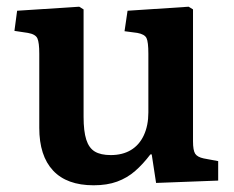

<svg xmlns="http://www.w3.org/2000/svg" viewBox="-20 -538 698 572"><path d="M259 14Q179 14 138 -30Q97 -74 97 -157V-378Q97 -411 91.5 -423.5Q86 -436 63 -440L23 -446L31 -506L216 -518L229 -510V-190Q229 -147 237 -122Q245 -97 262.5 -86.5Q280 -76 310 -76Q345 -76 370 -91Q395 -106 408.5 -135Q422 -164 422 -203V-378Q422 -413 416.5 -424.5Q411 -436 389 -440L351 -445L360 -506L542 -518L555 -510V-117Q555 -90 561.5 -80Q568 -70 587 -66L630 -58V0L445 7L432 -78H428Q406 -49 382.5 -28.5Q359 -8 329 3Q299 14 259 14Z"/></svg>

Font: Literata 18pt SemiBold
Style: Regular
Weight: 600
Designer: Latin by Veronika Burian and Jose Scaglione. Greek by Irene Vlachou. Cyrillic by Vera Evstafieva.
Foundry: TypeTogether
Version: Version 3.103;gftools[0.9.29]